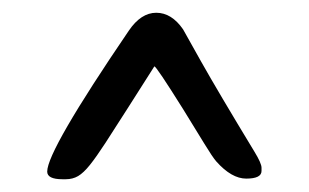

<svg xmlns="http://www.w3.org/2000/svg" viewBox="-20 -640 485 301"><path d="M390 -377V-372Q390 -360 366 -360Q343 -360 319 -387Q313 -394 300.5 -414.5Q288 -435 267 -469Q225 -536 222 -536Q222 -536 180 -470Q159 -437 145 -415.5Q131 -394 121 -381.5Q111 -369 102.5 -364Q94 -359 83 -359H78Q54 -359 54 -371Q54 -404 182 -592Q201 -620 225 -620Q249 -620 267 -594Q268 -592 295 -544Q322 -496 379 -402Q390 -384 390 -377Z"/></svg>

Font: Stylish
Style: Regular
Weight: 400
Version: Version 1.64